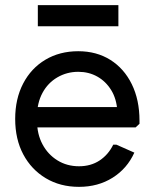

<svg xmlns="http://www.w3.org/2000/svg" viewBox="-20 -713 601 746"><path d="M287 13Q214 13 158 -20.5Q102 -54 70.5 -113Q39 -172 39 -251Q39 -329 70 -388.5Q101 -448 156.5 -481Q212 -514 284 -514Q355 -514 408.5 -480.5Q462 -447 492 -386Q522 -325 522 -244V-232L507 -218H86V-297H476L436 -281Q433 -329 412 -363Q391 -397 358 -415.5Q325 -434 284 -434Q240 -434 203 -412.5Q166 -391 145 -352Q124 -313 124 -262V-242Q124 -192 145 -152.5Q166 -113 203 -90Q240 -67 287 -67Q333 -67 367 -89.5Q401 -112 420 -151H432L502 -120Q474 -58 417.5 -22.5Q361 13 287 13ZM127 -611V-693H440V-611Z"/></svg>

Font: Fustat Medium
Style: Regular
Weight: 500
Designer: Mohamed Gaber, Khaled Hosny, Laura Garcia Mut
Foundry: Kief Type Foundry, Alif Type Foundry, Hard Type Foundry
Version: Version 1.007